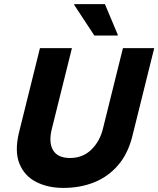

<svg xmlns="http://www.w3.org/2000/svg" viewBox="-20 -911 776 941"><path d="M290.8 10Q214.2 10 156.7 -19.6Q99.2 -49.2 75 -109.6Q50.8 -170 73.3 -262.5L175.8 -675H332.5L234.2 -280Q217.5 -213.3 240 -175Q262.5 -136.7 323.3 -136.7Q385.8 -136.7 427.5 -177.5Q469.2 -218.3 484.2 -279.2L582.5 -675H735.8L629.2 -245.8Q607.5 -157.5 558.3 -100.8Q509.2 -44.2 440.8 -17.1Q372.5 10 290.8 10ZM442.5 -736.7 343.3 -887.5 344.2 -890.8H494.2L557.5 -740L556.7 -736.7Z"/></svg>

Font: Funnel Sans Light ExtraBold
Style: Italic
Weight: 800
Italic angle: -14.036°
Version: Version 1.000